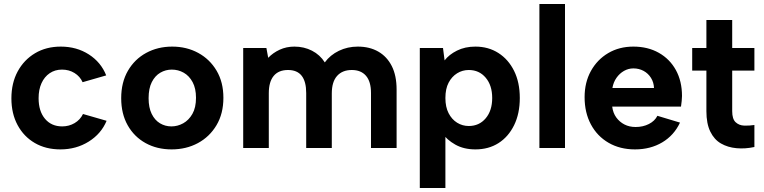

<svg xmlns="http://www.w3.org/2000/svg" viewBox="-20 -740 3821 960"><path d="M282 7Q209 7 154 -25Q99 -57 68 -114.5Q37 -172 37 -248Q37 -325 68.5 -383Q100 -441 155.5 -474Q211 -507 284 -507Q363 -507 424 -468Q485 -429 511 -363L393 -329Q380 -358 352.5 -375Q325 -392 290 -392Q255 -392 228.5 -374Q202 -356 187.5 -324Q173 -292 173 -249Q173 -184 205 -146Q237 -108 291 -108Q325 -108 353 -124.5Q381 -141 395 -170L513 -136Q486 -71 423.5 -32Q361 7 282 7Z M838 7Q765 7 708 -24.5Q651 -56 618.5 -113.5Q586 -171 586 -249Q586 -328 619.5 -386Q653 -444 711 -475.5Q769 -507 841 -507Q913 -507 971 -475.5Q1029 -444 1063 -386.5Q1097 -329 1097 -251Q1097 -172 1062.5 -114Q1028 -56 969.5 -24.5Q911 7 838 7ZM837 -108Q868 -108 896 -123.5Q924 -139 942 -170.5Q960 -202 960 -251Q960 -298 943 -329.5Q926 -361 898.5 -376.5Q871 -392 839 -392Q808 -392 781.5 -376.5Q755 -361 739 -329.5Q723 -298 723 -249Q723 -202 738.5 -170.5Q754 -139 780 -123.5Q806 -108 837 -108Z M1196 -500H1312L1321 -451Q1345 -476 1378.5 -491.5Q1412 -507 1452 -507Q1500 -507 1540 -486.5Q1580 -466 1604 -428Q1631 -465 1674.5 -486Q1718 -507 1769 -507Q1828 -507 1871.5 -482Q1915 -457 1939 -409.5Q1963 -362 1963 -292V0H1835V-275Q1835 -332 1810 -361Q1785 -390 1739 -390Q1692 -390 1665.5 -360.5Q1639 -331 1639 -273V0H1511V-275Q1511 -332 1488.5 -361Q1466 -390 1420 -390Q1373 -390 1348.5 -360.5Q1324 -331 1324 -274V0H1196Z M2191 -75 2207 -77V200H2079V-500H2195L2203 -438Q2225 -467 2265 -487Q2305 -507 2357 -507Q2422 -507 2472 -475Q2522 -443 2550.5 -385.5Q2579 -328 2579 -250Q2579 -172 2550.5 -114Q2522 -56 2472.5 -24.5Q2423 7 2357 7Q2299 7 2256.5 -17Q2214 -41 2191 -75ZM2441 -250Q2441 -313 2408.5 -351.5Q2376 -390 2324 -390Q2292 -390 2265.5 -373.5Q2239 -357 2223 -326.5Q2207 -296 2207 -250Q2207 -205 2223 -174Q2239 -143 2265.5 -126.5Q2292 -110 2324 -110Q2376 -110 2408.5 -148.5Q2441 -187 2441 -250Z M2677 -720H2805V0H2677Z M3155 7Q3080 7 3023 -26Q2966 -59 2934.5 -118Q2903 -177 2903 -254Q2903 -328 2934.5 -385Q2966 -442 3021 -474.5Q3076 -507 3147 -507Q3219 -507 3274 -476Q3329 -445 3359.5 -389.5Q3390 -334 3390 -260Q3390 -249 3388.5 -235.5Q3387 -222 3385 -207H3041Q3045 -175 3061.5 -152.5Q3078 -130 3102.5 -117.5Q3127 -105 3158 -105Q3195 -105 3224.5 -120Q3254 -135 3267 -161L3380 -127Q3350 -63 3291 -28Q3232 7 3155 7ZM3250 -300Q3249 -328 3235 -350.5Q3221 -373 3198 -385.5Q3175 -398 3147 -398Q3122 -398 3100 -385.5Q3078 -373 3062.5 -351Q3047 -329 3042 -300Z M3512 -500V-640H3641V-500H3752V-387H3641V-184Q3641 -145 3658 -129Q3675 -113 3700.5 -112Q3726 -111 3752 -115V-5Q3706 5 3662.5 1Q3619 -3 3585 -22.5Q3551 -42 3531.5 -82Q3512 -122 3512 -184V-387H3441V-500Z"/></svg>

Font: Albert Sans
Style: Bold
Weight: 700
Designer: Andreas Rasmussen
Foundry: a.Foundry
Version: Version 1.025